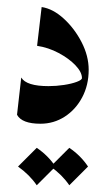

<svg xmlns="http://www.w3.org/2000/svg" viewBox="-20 -351 306 556"><path d="M100.6 -330.6Q133.3 -325.7 164.6 -297.1Q195.8 -268.6 216.3 -228.8Q236.8 -189 236.8 -148.9Q236.8 -104.5 218 -69.1Q199.2 -33.7 167.5 -13.2Q135.7 7.3 97.2 7.3Q43.5 7.3 29.3 -18.6L41.5 -126.5Q56.2 -101.6 120.6 -101.6Q143.1 -101.6 165.3 -105Q187.5 -108.4 202.4 -114Q217.3 -119.6 217.3 -125Q217.3 -142.1 198.5 -161.9Q179.7 -181.6 149.9 -197.5Q120.1 -213.4 87.4 -218.3ZM86.4 77.1Q119.6 99.6 140.6 131.3L86.4 185.5Q65.9 155.3 32.2 131.3ZM180.7 77.1Q213.9 99.6 234.9 131.3L180.7 185.5Q160.2 155.3 126.5 131.3Z"/></svg>

Font: Lateef SemiBold
Style: Regular
Weight: 600
Designer: SIL International
Foundry: SIL International
Version: Version 4.200